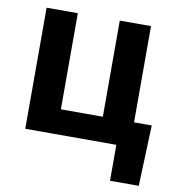

<svg xmlns="http://www.w3.org/2000/svg" viewBox="-78 -598 756 825"><g transform="rotate(10 300.0 -185.5)"><path d="M59.1 -528.3H195.3V-108.9H378.4V-528.3H514.6V-108.4H591.8L582 156.7H456.5V0H59.1Z"/></g></svg>

Font: Roboto Mono
Style: Bold
Weight: 700
Designer: Google
Version: Version 2.000985; 2015; ttfautohint (v1.3)